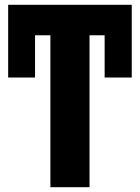

<svg xmlns="http://www.w3.org/2000/svg" viewBox="-20 -780 583 800"><path d="M353 0H190V-633H126V-457H14V-760H529V-457H416V-633H353Z"/></svg>

Font: Noto Sans Display SemiCondensed Extra
Style: Regular
Weight: 800
Width: 4
Designer: Monotype Design Team
Foundry: Monotype Imaging Inc.
Version: Version 1.900